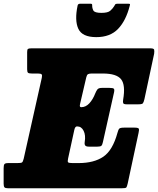

<svg xmlns="http://www.w3.org/2000/svg" viewBox="-62 -1009 848 1029"><path d="M336 -311.5 303 -160Q299 -143 303.2 -139Q307.5 -135 327.5 -135H359Q441.5 -135 491.8 -169.2Q542 -203.5 567.5 -297Q572 -314 577.2 -319.5Q582.5 -325 604 -325H658.5Q679 -325 681.8 -319.2Q684.5 -313.5 680.5 -296.5L622.5 -26Q618.5 -8 614.8 -4Q611 0 590 0H-18.5Q-33 0 -37.8 -4.8Q-42.5 -9.5 -42.5 -25V-107Q-42.5 -124 -38.2 -129.5Q-34 -135 -17.5 -135H30.5Q50 -135 55.5 -138.2Q61 -141.5 65 -158.5L162 -592Q165 -605.5 161.2 -610.2Q157.5 -615 141 -615H109Q93.5 -615 88.5 -618.8Q83.5 -622.5 83.5 -638V-730Q83.5 -744 88.2 -747Q93 -750 107 -750H743Q762 -750 764 -743Q766 -736 764 -720.5L712 -477.5Q708 -461 703.8 -455.5Q699.5 -450 680 -450H616Q600.5 -450 598.2 -456.5Q596 -463 598 -475Q611.5 -553.5 587 -584.2Q562.5 -615 489 -615H430Q416 -615 409.8 -611.5Q403.5 -608 400.5 -595L367.5 -453.5Q364.5 -442 366.5 -438.2Q368.5 -434.5 373 -434.5H373.5Q397.5 -434.5 416.8 -455.2Q436 -476 448.5 -508.5Q454 -522 460.2 -530Q466.5 -538 485.5 -538H524.5Q543.5 -538 548 -533.5Q552.5 -529 549 -513L489.5 -247.5Q486.5 -233 481.5 -228Q476.5 -223 458.5 -223H416Q399.5 -223 394.8 -229.2Q390 -235.5 392 -248Q398 -284 386.2 -307.8Q374.5 -331.5 351.5 -331.5H350.5Q340 -331.5 336 -311.5ZM454 -810Q378.5 -810 357.8 -854.8Q337 -899.5 354 -979.5Q356 -989 367.5 -989H424.5Q432.5 -989 432 -981Q431.5 -966 438.2 -953Q445 -940 481.5 -940Q516 -940 529 -951.5Q542 -963 549 -974.5Q553 -981.5 555.5 -985.2Q558 -989 567 -989H625.5Q633.5 -989 634.5 -986.8Q635.5 -984.5 633 -977Q613 -898.5 570.8 -854.2Q528.5 -810 454 -810Z"/></svg>

Font: Besley* Narrow Fatface
Style: Italic
Weight: 900
Width: 4
Italic angle: -13°
Designer: Owen Earl
Foundry: indestructible type*
Version: Version 3.000; ttfautohint (v1.8.3)